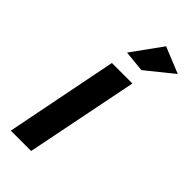

<svg xmlns="http://www.w3.org/2000/svg" viewBox="-242 -811 861 861"><g transform="rotate(45 189.0 -380.0)"><path d="M250 -606 149 -616 253 -760 378 -709ZM157 0H28L134 -535H264Z"/></g></svg>

Font: Argentum Sans Medium
Style: Italic
Weight: 500
Italic angle: -11°
Designer: Julieta Ulanovsky (font), Cristiano Sobral (main changes and remaster)
Foundry: Julieta Ulanovsky (font), Cristiano Sobral (main changes and remaster)
Version: Version 2.007;June 15, 2022;FontCreator 14.0.0.2814 64-bit; 